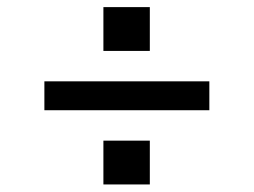

<svg xmlns="http://www.w3.org/2000/svg" viewBox="-20 -548 699 529"><path d="M102.3 -244.3V-323.9H556.8V-244.3ZM264.9 -39.8V-160.5H392.8V-39.8ZM264.9 -407.7V-528.4H392.8V-407.7Z"/></svg>

Font: Riot Sans
Style: Regular
Weight: 400
Designer: Rasmus Andersson
Foundry: rsms
Version: Version 3.005